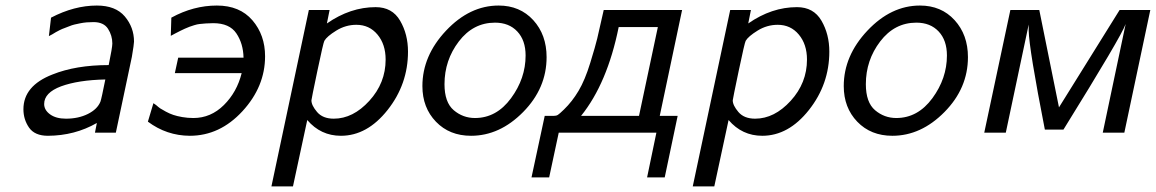

<svg xmlns="http://www.w3.org/2000/svg" viewBox="-20 -481 4190 696"><path d="M64.9 -85Q64.9 -169.9 169.9 -210.9Q254.9 -245.1 374 -245.1Q387.2 -309.1 387.2 -323.2Q387.2 -352.1 371.6 -376.5Q356 -400.9 318.8 -400.9Q305.7 -400.9 293.9 -399.9Q282.2 -398.9 270.5 -396.5Q258.8 -394 250 -392.1Q241.2 -390.1 230.2 -385.5Q219.2 -380.9 213.1 -378.9Q207 -377 196 -371.6Q185.1 -366.2 182.6 -364.5Q180.2 -362.8 169.2 -356.4Q158.2 -350.1 157.2 -350.1L165 -417Q249 -460.9 331.1 -460.9Q398.9 -460.9 432.4 -421.4Q465.8 -381.8 465.8 -330.1Q465.8 -321.3 458 -274.9L399.9 0H324.2L331.1 -35.2Q251 10.7 153.8 11.2Q106 11.2 85.4 -18.3Q64.9 -47.9 64.9 -85ZM140.1 -104Q140.1 -82 161.6 -66.4Q183.1 -50.8 219.2 -50.8Q264.2 -50.8 298.6 -67.9Q333 -85 344.2 -112.8Q348.1 -124 361.8 -192.9Q263.7 -190.9 201.2 -168Q140.1 -145 140.1 -104Z M516.1 -40 536.1 -106.9Q536.1 -106.9 545.9 -100.1Q554.7 -92.3 560.8 -88.1Q566.9 -84 581.1 -76.4Q595.2 -68.8 608.2 -64.5Q621.1 -60.1 640.6 -56.6Q660.2 -53.2 681.2 -53.2Q744.1 -53.2 791.5 -100.1Q838.9 -147 856 -215.8H613.8L626 -272H862.8Q861.8 -322.8 836.9 -359.9Q812 -397 752.9 -397Q738.8 -397 725.8 -396Q712.9 -395 703.9 -394Q694.8 -393.1 683.8 -389.6Q672.9 -386.2 667 -384Q661.1 -381.8 650.1 -377Q639.2 -372.1 634.5 -369.6Q629.9 -367.2 616.9 -360.6Q604 -354 599.1 -351.1L601.1 -417Q681.2 -460.9 766.1 -460.9Q849.1 -460.9 895 -407.5Q940.9 -354 940.9 -276.9Q940.9 -167 858.9 -77.9Q776.9 11.2 668 11.2Q584 10.7 516.1 -40Z M963.9 194.8 1099.6 -444.8H1174.8L1165 -396Q1250 -455.1 1341.8 -455.1Q1401.9 -455.1 1430.4 -406Q1459 -356.9 1459 -293.9Q1459 -175.8 1385 -82.3Q1311 11.2 1215.8 11.2Q1142.6 11.2 1093.8 -45.9L1042 194.8ZM1108.9 -117.2Q1108.9 -99.1 1129.4 -75Q1149.9 -50.8 1189.9 -50.8Q1259.8 -50.8 1318.8 -115.5Q1377.9 -180.2 1377.9 -265.1Q1377.9 -320.3 1348.4 -355.7Q1318.8 -391.1 1272 -391.1Q1232.9 -391.1 1199 -370.1Q1165 -349.1 1155.8 -333Q1151.9 -326.2 1130.4 -223.6Q1108.9 -121.1 1108.9 -117.2Z M1511.2 -168.9Q1511.2 -278.8 1596.9 -369.9Q1682.6 -460.9 1787.6 -460.9Q1864.7 -460.9 1913.1 -408Q1961.4 -355 1961.4 -273.9Q1961.4 -161.1 1876.5 -75Q1791.5 11.2 1687.5 11.2Q1609.4 11.2 1560.3 -39.8Q1511.2 -90.8 1511.2 -168.9ZM1591.3 -175.8Q1591.3 -109.9 1624.8 -81.5Q1658.2 -53.2 1701.7 -53.2Q1779.8 -53.2 1832.5 -125Q1885.3 -196.8 1885.3 -279.8Q1885.3 -335 1855.2 -366.9Q1825.2 -398.9 1774.4 -398.9Q1695.3 -398.9 1643.3 -330.8Q1591.3 -262.7 1591.3 -175.8Z M1906.7 162.1 1954.6 -61Q1954.6 -61 1987.8 -61Q1996.6 -61 2002.2 -64.5Q2007.8 -67.9 2024.4 -84Q2054.2 -112.8 2077.4 -151.9Q2100.6 -190.9 2119.6 -252.9Q2138.7 -314.9 2145 -341.6Q2151.4 -368.2 2168.5 -444.8H2452.6L2371.6 -61H2436.5L2389.6 162.1H2325.7L2359.4 0H2005.4L1970.7 162.1ZM2086.4 -61H2296.4L2364.7 -382.8H2222.7Q2181.6 -179.2 2086.4 -61Z M2491.2 194.8 2627 -444.8H2702.1L2692.4 -396Q2777.3 -455.1 2869.1 -455.1Q2929.2 -455.1 2957.8 -406Q2986.3 -356.9 2986.3 -293.9Q2986.3 -175.8 2912.4 -82.3Q2838.4 11.2 2743.2 11.2Q2669.9 11.2 2621.1 -45.9L2569.3 194.8ZM2636.2 -117.2Q2636.2 -99.1 2656.7 -75Q2677.2 -50.8 2717.3 -50.8Q2787.1 -50.8 2846.2 -115.5Q2905.3 -180.2 2905.3 -265.1Q2905.3 -320.3 2875.7 -355.7Q2846.2 -391.1 2799.3 -391.1Q2760.3 -391.1 2726.3 -370.1Q2692.4 -349.1 2683.1 -333Q2679.2 -326.2 2657.7 -223.6Q2636.2 -121.1 2636.2 -117.2Z M3038.6 -168.9Q3038.6 -278.8 3124.3 -369.9Q3210 -460.9 3314.9 -460.9Q3392.1 -460.9 3440.4 -408Q3488.8 -355 3488.8 -273.9Q3488.8 -161.1 3403.8 -75Q3318.8 11.2 3214.8 11.2Q3136.7 11.2 3087.6 -39.8Q3038.6 -90.8 3038.6 -168.9ZM3118.7 -175.8Q3118.7 -109.9 3152.1 -81.5Q3185.5 -53.2 3229 -53.2Q3307.1 -53.2 3359.9 -125Q3412.6 -196.8 3412.6 -279.8Q3412.6 -335 3382.6 -366.9Q3352.5 -398.9 3301.8 -398.9Q3222.7 -398.9 3170.7 -330.8Q3118.7 -262.7 3118.7 -175.8Z M3547.9 0 3642.6 -444.8H3747.6V-443.8L3818.8 -91.8L4038.6 -444.8H4149.9L4055.7 0H3977.5L4060.5 -394Q4046.4 -352.1 3835 -11.2H3767.6Q3710.4 -303.2 3709 -370.1V-392.1L3626 0Z"/></svg>

Font: CMU Sans Serif
Style: Oblique
Weight: 500
Italic angle: -12°
Version: Version 0.7.0